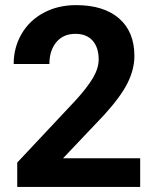

<svg xmlns="http://www.w3.org/2000/svg" viewBox="-20 -741 614 761"><path d="M535.6 0H48.3V-96.7L278.3 -341.8Q325.7 -393.6 348.4 -432.1Q371.1 -470.7 371.1 -505.4Q371.1 -552.7 347.2 -579.8Q323.2 -606.9 278.8 -606.9Q231 -606.9 203.4 -574Q175.8 -541 175.8 -487.3H34.2Q34.2 -552.2 65.2 -606Q96.2 -659.7 152.8 -690.2Q209.5 -720.7 281.2 -720.7Q391.1 -720.7 451.9 -668Q512.7 -615.2 512.7 -519Q512.7 -466.3 485.4 -411.6Q458 -356.9 391.6 -284.2L230 -113.8H535.6Z"/></svg>

Font: RobotoDraft
Style: Bold
Weight: 700
Version: Version 2.001150; 2014